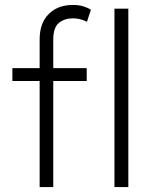

<svg xmlns="http://www.w3.org/2000/svg" viewBox="-20 -755 623 775"><path d="M140 0V-596Q140 -662 176.8 -698.5Q213.5 -735 274 -735Q299 -735 317 -729.2Q335 -723.5 347 -716L331 -667Q316 -674.5 302 -677.8Q288 -681 275 -681Q240.5 -681 217.8 -662.5Q195 -644 195 -595V-480H330V-428H195V0ZM30 -428V-480H153V-428ZM442 0V-720H498V0Z"/></svg>

Font: Geologica Cursive Thin
Style: Regular
Weight: 250
Designer: Sindre Bremnes, Frode Helland
Foundry: Monokrom Skriftforlag AS
Version: Version 1.010;gftools[0.9.28]